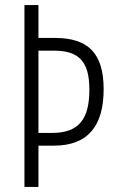

<svg xmlns="http://www.w3.org/2000/svg" viewBox="-20 -734 457 754"><path d="M387 -384C387 -525 326 -585 196 -585H131V-714H76V0H131V-162H191C327 -162 387 -241 387 -384ZM185 -212H131V-535H193C291 -535 331 -491 331 -382C331 -268 291 -212 185 -212Z"/></svg>

Font: Noto Sans Devanagari ExtraCondensed Light
Style: Regular
Weight: 300
Width: 2
Designer: Jelle Bosma - Monotype Design Team
Foundry: Monotype Imaging Inc.
Version: Version 2.004